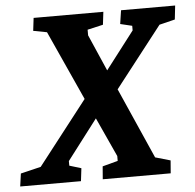

<svg xmlns="http://www.w3.org/2000/svg" viewBox="-104 -697 758 746"><g transform="rotate(-5 275.5 -324.0)"><path d="M-48 -50 31 -69 224 -317 101 -588 48 -598 54 -648H326L320 -598L259 -584V-562L321 -420L433 -566V-584L387 -595L395 -648H606L600 -594L539 -579L355 -343L477 -67L536 -50L532 0H267L271 -50L331 -66V-85L261 -238L142 -82V-64L188 -50L182 0H-55Z"/></g></svg>

Font: Faustina VF Beta
Style: Italic
Weight: 400
Italic angle: -8°
Designer: Alfonso Garcia
Foundry: Omnibus-Type
Version: Version 1.006